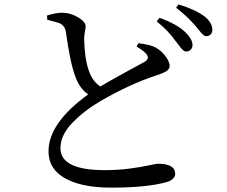

<svg xmlns="http://www.w3.org/2000/svg" viewBox="-20 -816 1040 879"><path d="M605.5 -602.5 613.3 -618.2Q668.9 -611.3 690.4 -599.6Q717.8 -585 737.3 -559.1Q756.8 -533.2 756.8 -513.7Q756.8 -500 741.7 -490.2Q726.6 -480.5 692.4 -469.7Q574.2 -430.7 440.4 -353.5Q365.2 -309.6 311 -253.4Q256.8 -197.3 256.8 -137.7Q256.8 -37.1 459 -37.1Q520.5 -37.1 575.2 -44.4Q629.9 -51.8 662.6 -59.1Q695.3 -66.4 703.1 -66.4Q782.2 -66.4 782.2 -19.5Q782.2 -7.8 771.5 2.4Q760.7 12.7 743.2 17.6Q653.3 43 488.3 43Q354.5 43 278.3 0.5Q202.1 -42 202.1 -123Q202.1 -252.9 383.8 -383.8Q344.7 -410.2 325.2 -464.8Q301.8 -524.4 281.2 -671.9Q276.4 -699.2 252 -710Q238.3 -714.8 196.3 -725.6L195.3 -745.1Q238.3 -757.8 263.7 -757.8Q301.8 -757.8 336.4 -737.3Q371.1 -716.8 372.1 -696.3Q372.1 -688.5 368.7 -670.4Q365.2 -652.3 365.2 -638.7Q367.2 -549.8 385.7 -495.1Q402.3 -444.3 439.5 -419.9Q471.7 -439.5 513.2 -462.4Q554.7 -485.4 593.8 -506.8Q632.8 -528.3 640.6 -532.2Q685.5 -556.6 605.5 -602.5ZM697.3 -717.8 710 -734.4Q790 -706.1 829.1 -668Q861.3 -636.7 861.3 -609.4Q861.3 -596.7 853 -588.4Q844.7 -580.1 833 -580.1Q828.1 -580.1 824.2 -582Q820.3 -584 814.9 -589.4Q809.6 -594.7 806.6 -598.6Q803.7 -602.5 796.9 -611.8Q790 -621.1 786.1 -625Q749 -677.7 697.3 -717.8ZM786.1 -780.3 796.9 -795.9Q872.1 -773.4 916 -741.2Q952.1 -711.9 952.1 -679.7Q952.1 -666 944.3 -658.2Q936.5 -650.4 924.8 -650.4Q917 -650.4 910.6 -655.8Q904.3 -661.1 893.6 -674.8Q882.8 -688.5 876 -696.3Q835 -744.1 786.1 -780.3Z"/></svg>

Font: GenYoMin TW TTF Medium
Style: Regular
Weight: 500
Version: Version 1.300